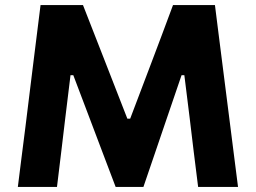

<svg xmlns="http://www.w3.org/2000/svg" viewBox="-20 -733 1004 753"><path d="M50 0Q57 -55.5 64 -111.8Q71 -168 79.5 -233.5L109 -472.5Q117 -537 124.2 -594.5Q131.5 -652 139 -713H305.5Q329.5 -652 351.2 -596.2Q373 -540.5 394.5 -485.5L479.5 -267.5H490.5L573 -485Q594 -540.5 614.5 -595Q635 -649.5 658.5 -713H823Q830.5 -653 837.8 -595.5Q845 -538 853.5 -472L884 -232Q892.5 -167 899.2 -112Q906 -57 913.5 0H757Q747.5 -75 739.2 -142.5Q731 -210 724 -269L703 -438H692L630 -256.5Q607.5 -189.5 584.8 -123.8Q562 -58 542.5 0H433.5Q412 -56.5 386.5 -123.8Q361 -191 336.5 -256L267.5 -438H256.5L236 -270Q229 -210.5 220.8 -142.5Q212.5 -74.5 203.5 0Z"/></svg>

Font: Commissioner
Style: Bold
Weight: 700
Designer: Kostas Bartsokas
Foundry: Kostas Bartsokas
Version: Version 1.000; ttfautohint (v1.8.3)